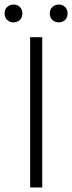

<svg xmlns="http://www.w3.org/2000/svg" viewBox="-36 -821 316 841"><path d="M96 0V-658H149V0ZM221 -723Q205 -723 193.5 -733.5Q182 -744 182 -762Q182 -780 193.5 -790.5Q205 -801 221 -801Q238 -801 249 -790.5Q260 -780 260 -762Q260 -744 249 -733.5Q238 -723 221 -723ZM23 -723Q7 -723 -4.5 -733.5Q-16 -744 -16 -762Q-16 -780 -4.5 -790.5Q7 -801 23 -801Q40 -801 51 -790.5Q62 -780 62 -762Q62 -744 51 -733.5Q40 -723 23 -723Z"/></svg>

Font: Assistant ExtraLight Light
Style: Regular
Weight: 300
Version: Version 3.000